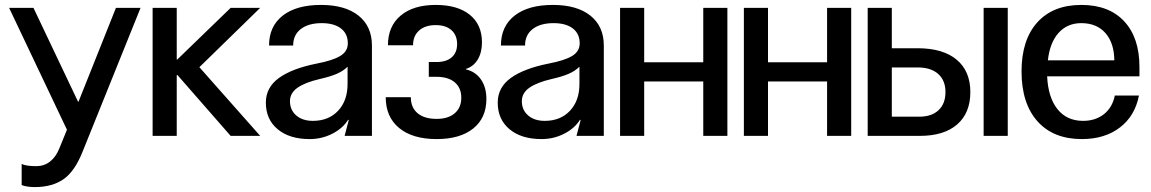

<svg xmlns="http://www.w3.org/2000/svg" viewBox="-20 -552 4674 780"><path d="M121 208Q90 208 68 200V114Q85 123 128 123Q159 123 183 104.5Q207 86 221 51L252 -25L17 -520H116L297 -139H299L451 -520H551L316 63Q284 144 238 176Q192 208 121 208Z M698 -520V-310H700L917 -520H1037L790 -279L1037 0H917L701 -247H698V0H600V-520Z M1060 -135Q1060 -197 1113.5 -235.5Q1167 -274 1268 -294Q1331 -306 1362 -324.5Q1393 -343 1393 -376Q1393 -415 1365 -436.5Q1337 -458 1287 -458Q1233 -458 1202 -434Q1171 -410 1171 -367H1073Q1073 -445 1128.5 -488.5Q1184 -532 1284 -532Q1382 -532 1436.5 -488.5Q1491 -445 1491 -367V0H1380L1397 -65H1394Q1372 -30 1329.5 -8.5Q1287 13 1238 13Q1156 13 1108 -27Q1060 -67 1060 -135ZM1251 -61Q1315 -61 1353.5 -102Q1392 -143 1392 -211V-281Q1375 -264 1349 -252.5Q1323 -241 1279 -231Q1219 -217 1188.5 -195.5Q1158 -174 1158 -141Q1158 -105 1183.5 -83Q1209 -61 1251 -61Z M1753 -240H1722V-300H1753Q1793 -300 1815 -319Q1837 -338 1837 -373Q1837 -409 1814 -429.5Q1791 -450 1750 -450Q1707 -450 1682.5 -428Q1658 -406 1658 -368H1556Q1556 -445 1607.5 -488.5Q1659 -532 1750 -532Q1839 -532 1888.5 -492Q1938 -452 1938 -380Q1938 -339 1921 -310.5Q1904 -282 1873 -272V-270Q1912 -261 1934 -229Q1956 -197 1956 -150Q1956 -73 1902.5 -30Q1849 13 1754 13Q1656 13 1601.5 -32Q1547 -77 1547 -157H1649Q1649 -115 1676.5 -92Q1704 -69 1754 -69Q1801 -69 1827.5 -92Q1854 -115 1854 -155Q1854 -195 1827.5 -217.5Q1801 -240 1753 -240Z M2002 -135Q2002 -197 2055.5 -235.5Q2109 -274 2210 -294Q2273 -306 2304 -324.5Q2335 -343 2335 -376Q2335 -415 2307 -436.5Q2279 -458 2229 -458Q2175 -458 2144 -434Q2113 -410 2113 -367H2015Q2015 -445 2070.5 -488.5Q2126 -532 2226 -532Q2324 -532 2378.5 -488.5Q2433 -445 2433 -367V0H2322L2339 -65H2336Q2314 -30 2271.5 -8.5Q2229 13 2180 13Q2098 13 2050 -27Q2002 -67 2002 -135ZM2193 -61Q2257 -61 2295.5 -102Q2334 -143 2334 -211V-281Q2317 -264 2291 -252.5Q2265 -241 2221 -231Q2161 -217 2130.5 -195.5Q2100 -174 2100 -141Q2100 -105 2125.5 -83Q2151 -61 2193 -61Z M2499 0V-520H2597V-299H2837V-520H2935V0H2837V-221H2597V0Z M3002 0V-520H3100V-299H3340V-520H3438V0H3340V-221H3100V0Z M3505 -520H3603V-356H3708Q3811 -356 3866.5 -309.5Q3922 -263 3922 -178Q3922 -93 3868.5 -46.5Q3815 0 3717 0H3505ZM3715 -78Q3765 -78 3793 -104.5Q3821 -131 3821 -178Q3821 -225 3791.5 -251.5Q3762 -278 3708 -278H3603V-78ZM3976 -520H4074V0H3976Z M4375 13Q4259 13 4194.5 -59.5Q4130 -132 4130 -262Q4130 -390 4194 -461Q4258 -532 4373 -532Q4485 -532 4547 -465.5Q4609 -399 4609 -280V-242H4234Q4238 -156 4276 -108.5Q4314 -61 4380 -61Q4430 -61 4464.5 -88Q4499 -115 4509 -164H4607Q4591 -81 4529.5 -34Q4468 13 4375 13ZM4507 -307Q4506 -378 4470.5 -418Q4435 -458 4373 -458Q4316 -458 4280.5 -418.5Q4245 -379 4237 -307Z"/></svg>

Font: Non Bureau
Style: Regular
Weight: 400
Designer: Jona Saucedo
Foundry: Non Foundry
Version: Version 1.000; ttfautohint (v1.8.4)